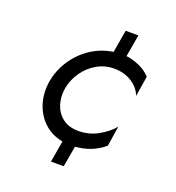

<svg xmlns="http://www.w3.org/2000/svg" viewBox="-126 -679 816 891"><g transform="rotate(20 281.5 -233.5)"><path d="M170 -230Q163 -188 175 -150.5Q187 -113 216.5 -90Q246 -67 291 -66Q345 -65 390.5 -90Q436 -115 463 -148L448 -49Q391 1 306 8L288 111H225L243 5Q189 -5 152 -39Q115 -73 98.5 -123Q82 -173 90 -230Q99 -290 132 -341Q165 -392 214.5 -425Q264 -458 324 -467L343 -578H406L387 -469Q423 -464 454.5 -449.5Q486 -435 508 -411L492 -311Q477 -349 440 -372Q403 -395 353 -395Q308 -395 269 -372.5Q230 -350 204 -312.5Q178 -275 170 -230Z"/></g></svg>

Font: Von Book
Style: Italic
Weight: 400
Version: Version 4.000; ttfautohint (v1.8.4.7-5d5b)